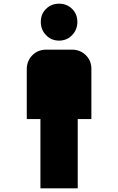

<svg xmlns="http://www.w3.org/2000/svg" viewBox="-20 -888 640 1040"><path d="M300 -868Q342 -868 370.5 -840Q399 -812 399 -769.5Q399 -727 370.5 -697.5Q342 -668 300 -668Q258 -668 229.5 -697.5Q201 -727 201 -769.5Q201 -812 229.5 -840Q258 -868 300 -868ZM225 -619H375Q417 -617 445.5 -588.5Q474 -560 475 -518V-243H401V132H199V-243H125V-518Q127 -560 155 -588.5Q183 -617 225 -619Z"/></svg>

Font: JetBrainsMono NF
Style: Regular
Weight: 400
Monospace: yes
Designer: Philipp Nurullin, Konstantin Bulenkov
Foundry: JetBrains
Version: Version 1.0.2; ttfautohint (v1.8.3)